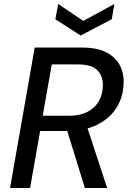

<svg xmlns="http://www.w3.org/2000/svg" viewBox="-20 -937 648 957"><path d="M30 0 153 -700H389Q468 -700 515 -673.5Q562 -647 581.5 -603Q601 -559 595 -505Q590 -442 555 -391.5Q520 -341 458.5 -312.5Q397 -284 314 -284H180L130 0ZM403 0 307 -311H412L514 0ZM193 -360H324Q399 -360 443 -397.5Q487 -435 492 -499Q497 -551 468.5 -583.5Q440 -616 368 -616H238ZM550 -917 537 -841 382 -760 256 -841 270 -917 395 -833Z"/></svg>

Font: DM Sans 12pt Medium
Style: Italic
Weight: 500
Italic angle: -10°
Version: Version 4.004;gftools[0.9.30]